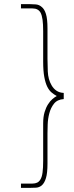

<svg xmlns="http://www.w3.org/2000/svg" viewBox="-20 -766 360 934"><path d="M122 148Q139 148 155 147Q171 146 183 136Q196 125 203.5 100.5Q211 76 211 30V-117Q211 -134 212 -161.5Q213 -189 220 -215Q227 -242 243 -262Q259 -282 290 -284V-314Q269 -315 254.5 -325Q240 -335 231 -351Q214 -380 212.5 -418.5Q211 -457 211 -481V-628Q211 -674 203.5 -698Q196 -722 183 -732Q171 -743 154.5 -744.5Q138 -746 122 -746H82V-725H138Q152 -725 161.5 -720Q171 -715 177 -705Q184 -692 187 -670Q190 -648 190 -614V-466Q190 -421 195.5 -391.5Q201 -362 210 -344Q219 -326 231 -316Q243 -306 256 -299Q247 -294 235.5 -284.5Q224 -275 214 -259Q204 -244 197 -221Q190 -198 190 -165V16Q190 50 187 73Q184 96 176 108Q170 118 160.5 122.5Q151 127 138 127H82V148Z"/></svg>

Font: Josefin Slab ExtraLight
Style: Regular
Weight: 250
Designer: Santiago Orozco
Foundry: Typemade
Version: Version 2.000